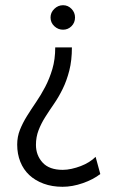

<svg xmlns="http://www.w3.org/2000/svg" viewBox="-20 -495 442 737"><path d="M268 -428Q268 -408 254.5 -394.5Q241 -381 222 -381Q203 -381 188.5 -394.5Q174 -408 174 -428Q174 -447 188.5 -461Q203 -475 222 -475Q241 -475 254.5 -461Q268 -447 268 -428ZM365 173Q338 194 298 208Q258 222 220 222Q180 222 147.5 210Q115 198 92.5 177Q70 156 58 126Q46 96 46 60Q46 30 56.5 3.5Q67 -23 83.5 -49.5Q100 -76 118.5 -103Q137 -130 153.5 -161.5Q170 -193 181 -230Q192 -267 192 -313H256Q256 -263 246 -224Q236 -185 220.5 -153.5Q205 -122 187 -96Q169 -70 153.5 -45.5Q138 -21 128 5Q118 31 118 61Q118 101 143.5 129Q169 157 221 157Q237 157 255 153Q273 149 290 142.5Q307 136 321.5 127Q336 118 347 107Z"/></svg>

Font: Quattrocento Sans
Style: Regular
Weight: 400
Designer: Pablo Impallari
Foundry: Pablo Impallari, Igino Marini, Brenda Gallo
Version: Version 2.000